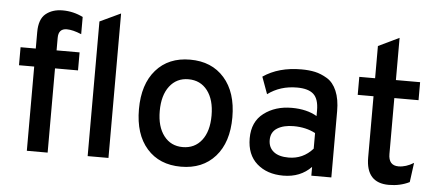

<svg xmlns="http://www.w3.org/2000/svg" viewBox="-50 -833 2176 956"><g transform="rotate(5 1038.5 -355.0)"><path d="M415 0V-673L519 -722V0ZM215 -421V0H111V-421H35V-511H111V-593Q111 -658 144 -685Q177 -712 228 -712Q282 -712 330 -688V-602Q287 -620 257 -620Q215 -620 215 -574V-511H330V-421Z M1053 -59Q990 12 882 12Q774 12 711.5 -59Q649 -130 649 -255Q649 -380 711.5 -451.5Q774 -523 882 -523Q990 -523 1053 -451.5Q1116 -380 1116 -255Q1116 -130 1053 -59ZM882 -86Q942 -86 977 -131Q1012 -176 1012 -255Q1012 -334 977 -379.5Q942 -425 882 -425Q823 -425 788 -379.5Q753 -334 753 -255Q753 -177 788 -131.5Q823 -86 882 -86Z M1533 0V-44Q1479 12 1393 12Q1312 12 1261.5 -32.5Q1211 -77 1211 -159Q1211 -242 1268 -285Q1325 -328 1407 -328Q1482 -328 1533 -298V-326Q1533 -383 1507 -407Q1481 -431 1424 -431Q1340 -431 1278 -385L1247 -470Q1324 -523 1438 -523Q1476 -523 1506 -516.5Q1536 -510 1567 -491.5Q1598 -473 1615.5 -432Q1633 -391 1633 -331V0ZM1412 -80Q1484 -80 1533 -135V-213Q1486 -238 1424 -238Q1374 -238 1342.5 -218.5Q1311 -199 1311 -159Q1311 -122 1337 -101Q1363 -80 1412 -80Z M1921 12Q1807 12 1807 -115V-421H1728V-511H1807V-672L1911 -722V-511H2032V-421H1911V-142Q1911 -84 1961 -84Q1998 -84 2037 -108L2024 -11Q1978 12 1921 12Z"/></g></svg>

Font: Overpass Light
Style: Bold
Weight: 600
Designer: Delve Withrington, Thomas Jockin
Foundry: Delve Fonts
Version: Version 3.000;DELV;Overpass